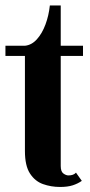

<svg xmlns="http://www.w3.org/2000/svg" viewBox="-22 -696 340 724"><path d="M204.5 9Q170.5 9 140.2 -1.8Q110 -12.5 91 -41.8Q72 -71 72 -126.5V-485H-1.5V-523.5H72Q97.5 -526 117.2 -548Q137 -570 149.5 -603.8Q162 -637.5 166 -675.5H207V-523.5H291V-485H207V-70Q207 -49 217 -41.8Q227 -34.5 236 -34.5Q255.5 -34.5 264.5 -45L286.5 -14Q271.5 -3.5 252.2 2.8Q233 9 204.5 9Z"/></svg>

Font: Imbue 10pt ExtraBold
Style: Regular
Weight: 800
Designer: Tyler Finck
Foundry: Etcetera Type Company
Version: Version 1.102; ttfautohint (v1.8.3)